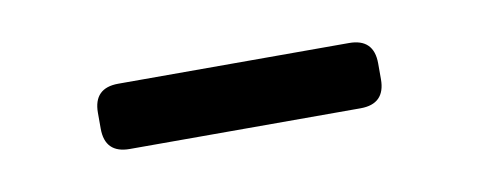

<svg xmlns="http://www.w3.org/2000/svg" viewBox="-25 -626 420 168"><g transform="rotate(-10 184.5 -542.0)"><path d="M82 -513Q60 -513 60 -535V-549Q60 -571 82 -571H287Q309 -571 309 -549V-535Q309 -513 287 -513Z"/></g></svg>

Font: Rubik Light Light
Style: Regular
Weight: 300
Version: Version 2.101